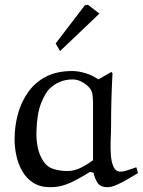

<svg xmlns="http://www.w3.org/2000/svg" viewBox="-20 -758 588 790"><path d="M384.8 -431.2 438 -461.9 442.9 -457Q437 -348.1 437 -238.8Q437 -215.8 435.5 -183.8Q434.1 -151.9 436 -121.8Q438 -91.8 447 -71.8Q456.1 -51.8 476.1 -51.8Q487.3 -51.8 506.1 -57.9Q524.9 -64 541 -69.8L547.9 -45.9Q527.8 -33.7 504.9 -20.3Q481.9 -6.8 460 2.7Q438 12.2 421.9 12.2Q394 12.2 382.1 -4.9Q370.1 -22 365.2 -46.9L350.1 -50.8Q313 -26.9 272 -7.3Q231 12.2 187 12.2Q145 12.2 116.9 -5.9Q88.9 -23.9 72 -53Q55.2 -82 47.6 -116.5Q40 -150.9 40 -185.1Q40 -238.3 53.5 -288.1Q66.9 -337.9 95.5 -378.4Q124 -418.9 168.9 -442.4Q213.9 -465.8 277.8 -465.8Q301.8 -465.8 331.3 -457Q360.8 -448.2 384.8 -431.2ZM362.8 -99.1V-329.1Q362.8 -349.1 360.8 -366.9Q358.9 -384.8 347.2 -397.9Q334 -412.1 315.9 -421.6Q297.9 -431.2 278.8 -431.2Q223.6 -431.2 184.1 -393.1Q167 -377 149.4 -334Q131.8 -291 129.9 -214.8Q128.9 -184.1 135 -152.6Q141.1 -121.1 158.2 -95.2Q174.3 -70.3 201.7 -62.3Q229 -54.2 256.8 -54.2Q285.6 -54.2 313.2 -68.1Q340.8 -82 362.8 -99.1ZM227.1 -547.9 209 -579.1 329.1 -736.3 341.8 -738.3 389.2 -702.1Z"/></svg>

Font: Aref Ruqaa
Style: Regular
Weight: 400
Designer: Abdullah Aref
Version: Version 1.002